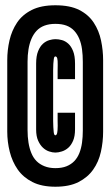

<svg xmlns="http://www.w3.org/2000/svg" viewBox="-20 -701 420 728"><path d="M190 7Q243 7 277.8 -10.8Q312.5 -28.5 333.2 -57.8Q354 -87 362.5 -125Q371 -163 371 -202V-472.5Q371 -510 363.2 -547.2Q355.5 -584.5 335.5 -615Q315.5 -645.5 280.5 -663.2Q245.5 -681 190 -681Q135.5 -681 100 -663Q64.5 -645 44.5 -615Q24.5 -585 16 -548Q7.5 -511 7.5 -472.5V-202Q7.5 -163 17 -125.5Q26.5 -88 47.2 -58.2Q68 -28.5 103 -10.8Q138 7 190 7ZM190 -63.5Q166.5 -63.5 148.5 -70.8Q130.5 -78 118.2 -90.5Q106 -103 98.8 -120.8Q91.5 -138.5 88 -160.5Q84.5 -182.5 84.5 -207.5V-467.5Q84.5 -492 88 -513.8Q91.5 -535.5 99 -553.2Q106.5 -571 118.5 -584Q130.5 -597 148.5 -603.8Q166.5 -610.5 190 -610.5Q214.5 -610.5 231.8 -604Q249 -597.5 261 -584.8Q273 -572 280.5 -554.2Q288 -536.5 291 -514.2Q294 -492 294 -466.5V-205.5Q294 -181.5 291 -160Q288 -138.5 281 -120.8Q274 -103 261.8 -90.2Q249.5 -77.5 232 -70.5Q214.5 -63.5 190 -63.5ZM190 -122.5Q201 -122.5 214.5 -126.8Q228 -131 239 -140.8Q250 -150.5 257.2 -167.5Q264.5 -184.5 264.5 -211V-273.5H198.5V-243.5Q198.5 -233 198.8 -223.8Q199 -214.5 198.2 -207.8Q197.5 -201 196.8 -197Q196 -193 194.2 -190.5Q192.5 -188 190 -188Q187 -188 185.5 -191.8Q184 -195.5 183.5 -202Q183 -208.5 182.2 -219Q181.5 -229.5 181.5 -242.5V-434.5Q181.5 -449 182.2 -459Q183 -469 183.8 -475.5Q184.5 -482 186 -484.5Q187.5 -487 190 -487Q192.5 -487 194.2 -485.2Q196 -483.5 197 -480Q198 -476.5 198.5 -470Q199 -463.5 198.8 -454.5Q198.5 -445.5 198.5 -433V-401H264.5V-459.5Q264.5 -489 257.2 -507.2Q250 -525.5 238.8 -535.5Q227.5 -545.5 214.8 -549Q202 -552.5 190 -552.5Q180 -552.5 167 -548.8Q154 -545 143 -535.2Q132 -525.5 124.5 -507Q117 -488.5 117 -460V-210Q117 -184.5 124.5 -167.8Q132 -151 142.8 -141Q153.5 -131 166.2 -126.8Q179 -122.5 190 -122.5Z"/></svg>

Font: Anybody UltraCondensed
Style: Bold
Weight: 700
Width: 1
Version: Version 1.113;gftools[0.9.25]